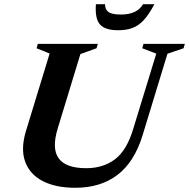

<svg xmlns="http://www.w3.org/2000/svg" viewBox="-20 -878 897 911"><path d="M254 -269Q224.5 -172.5 258.8 -126.2Q293 -80 389 -80Q469.5 -80 525.5 -122.2Q581.5 -164.5 612 -266L721.5 -623.5L655 -649L661 -670H857L851 -649L774.5 -623L656.5 -236Q617.5 -109 537.2 -48Q457 13 337 13Q243.5 13 182 -19.2Q120.5 -51.5 99 -112Q77.5 -172.5 103.5 -257.5L215.5 -624L153.5 -649L159.5 -670H444.5L438 -649L361.5 -621.5ZM553.5 -809Q630.5 -809 658.5 -858H712.5Q687.5 -810.5 663.2 -783.8Q639 -757 609.8 -745.8Q580.5 -734.5 540.5 -734.5Q479.5 -734.5 454.8 -761.5Q430 -788.5 435 -858H478.5Q478 -832.5 495 -820.8Q512 -809 553.5 -809Z"/></svg>

Font: Newsreader Text
Style: Bold Italic
Weight: 700
Italic angle: -17°
Designer: Hugues Gentile
Foundry: Production Type
Version: Version 1.001